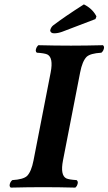

<svg xmlns="http://www.w3.org/2000/svg" viewBox="-20 -853 494 875"><path d="M362.3 -833Q399.9 -814.5 418 -781.2Q418.9 -779.3 419.4 -777.8L415 -766.1L262.7 -708Q243.7 -701.2 226.6 -701.2Q212.4 -701.2 209 -711.9Q208.5 -714.4 209 -715.8Q212.4 -729 221.7 -736.8Q272 -775.4 362.3 -833ZM210.9 -522.9Q224.1 -590.8 195.3 -605Q181.6 -610.8 147.9 -612.8Q138.2 -620.1 147.5 -638.2Q151.4 -644 154.8 -647Q230.5 -645 303.2 -645Q371.1 -645 449.2 -647Q459 -639.6 449.7 -621.6Q445.8 -615.7 441.9 -612.8Q391.6 -609.9 374.5 -593.8Q355 -573.7 345.2 -522.9L267.1 -122.1Q253.9 -54.2 282.2 -40Q295.4 -34.2 329.1 -32.2Q339.4 -24.9 330.6 -6.8Q327.1 -1 323.2 2Q247.6 0 176.8 0Q106.9 0 28.8 2Q19 -5.4 28.3 -23.4Q32.2 -29.3 36.1 -32.2Q86.4 -35.2 103.5 -51.3Q123 -71.3 132.8 -122.1Z"/></svg>

Font: Linux Libertine Capitals O
Style: Bold Italic Samll Caps
Weight: 400
Italic angle: -12°
Designer: Philipp H. Poll
Foundry: Philipp H. Poll
Version: Version 5.0.4